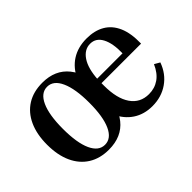

<svg xmlns="http://www.w3.org/2000/svg" viewBox="-75 -653 891 891"><g transform="rotate(-45 370.5 -207.5)"><path d="M237.1 11.3Q179 11.3 137.1 -14.9Q95.2 -41.1 72.6 -90.3Q50 -139.5 50 -208.1Q50 -276.6 72.6 -325.8Q95.2 -375 137.1 -401.2Q179 -427.4 237.9 -427.4Q321.8 -427.4 367.3 -370.6Q412.9 -313.7 412.9 -208.1Q412.9 -102.4 367.3 -45.6Q321.8 11.3 237.1 11.3ZM240.3 -17.7Q281.5 -17.7 304 -66.9Q326.6 -116.1 326.6 -207.3Q326.6 -298.4 304 -348.4Q281.5 -398.4 240.3 -398.4Q199.2 -398.4 176.6 -348.8Q154 -299.2 154 -208.1Q154 -116.1 176.6 -66.9Q199.2 -17.7 240.3 -17.7ZM522.6 11.3Q468.5 11.3 428.2 -15.3Q387.9 -41.9 365.7 -91.5Q343.5 -141.1 343.5 -208.1Q343.5 -275 365.7 -324.6Q387.9 -374.2 429.4 -400.8Q471 -427.4 528.2 -427.4Q580.6 -427.4 617.3 -406Q654 -384.7 673 -341.5Q691.9 -298.4 690.3 -231.5H395.2L394.4 -260.5H597.6Q599.2 -325 579.8 -361.7Q560.5 -398.4 522.6 -398.4Q484.7 -398.4 459.7 -361.3Q434.7 -324.2 430.6 -254L431.5 -251.6Q430.6 -246 430.6 -238.3Q430.6 -230.6 430.6 -215.3Q430.6 -130.6 462.1 -85.1Q493.5 -39.5 550.8 -39.5Q588.7 -39.5 617.7 -59.7Q646.8 -79.8 665.3 -121.8L691.9 -106.5Q671.8 -50.8 627 -19.8Q582.3 11.3 522.6 11.3Z"/></g></svg>

Font: Playfair 5pt SemiExpanded Light SemiBold
Style: Regular
Weight: 600
Version: Version 2.001;gftools[0.9.30]